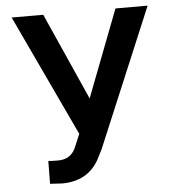

<svg xmlns="http://www.w3.org/2000/svg" viewBox="-52 -759 734 816"><g transform="rotate(-5 315.0 -350.5)"><path d="M328.1 -339.4 470.7 -710.9H607.9L360.4 -121.1L337.9 -76.7Q289.1 10.3 179.7 10.3L128.9 7.3L129.9 -90.3Q141.6 -88.4 171.4 -88.4Q224.1 -88.4 245.6 -133.3L271 -193.4L27.8 -710.9H162.6Z"/></g></svg>

Font: Roboto-o Medium
Style: Regular
Weight: 500
Designer: Google
Version: Version 2.134; 2016; ttfautohint (v1.6)